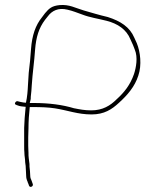

<svg xmlns="http://www.w3.org/2000/svg" viewBox="-20 -700 614 755"><path d="M43 -288H44L45 -287C52 -284 59 -282 71 -281L81 -280L80 -270C79 -258 78 -247 77 -236L75 -197V-127C75 -116 75 -106 76 -99V-97C76 -87 79 -75 79 -62C80 -58 80 -50 81 -47V-45C81 -37 83 -17 83 -7C83 -2 84 5 89 16V17C91 21 93 26 94 30C98 40 112 33 109 24L104 10C101 4 99 -2 99 -7C99 -16 97 -39 96 -45V-48C96 -53 96 -58 95 -62L93 -78C92 -84 92 -92 92 -100C92 -107 91 -116 91 -127V-160C91 -171 92 -183 92 -195C92 -223 94 -253 97 -279H112C139 -279 171 -278 196 -274C247 -266 286 -250 340 -250C390 -250 420 -270 448 -296C481 -326 510 -359 524 -403C538 -444 532 -496 518 -530L508 -552C490 -594 454 -617 404 -633C369 -641 341 -650 309 -659C275 -669 253 -683 215 -680C184 -677 173 -667 157 -648L145 -632C120 -601 106 -562 102 -507C100 -475 97 -447 93 -414L90 -366C89 -343 87 -318 82 -296L72 -297C60 -299 57 -300 49 -302C43 -304 33 -291 43 -288ZM97 -295 100 -307C101 -309 101 -313 101 -318V-319C103 -334 104 -350 105 -366C108 -413 115 -459 118 -505C122 -555 133 -590 157 -622L169 -637C184 -657 209 -671 245 -662C267 -657 283 -650 303 -643C334 -631 365 -627 400 -618C442 -607 477 -585 493 -545L503 -523C506 -515 508 -510 510 -505C523 -474 515 -434 507 -409C492 -366 469 -337 438 -309C414 -285 384 -266 339 -266C313 -266 293 -270 273 -274H272C226 -288 173 -295 112 -295Z"/></svg>

Font: Stray Cat
Style: ExLt
Weight: 200
Version: Version 1.0